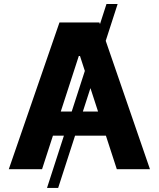

<svg xmlns="http://www.w3.org/2000/svg" viewBox="-20 -839 787 952"><path d="M563.3 -819.3 268.4 92.8H213.1L508 -819.3ZM188.5 0H23.6L274.8 -727.5H472.9L723.6 0H559.2L376.6 -561.3H370.7ZM178.7 -285.9H567.8V-166.2H178.7Z"/></svg>

Font: Inter V
Style: 
Weight: 400
Designer: Rasmus Andersson
Foundry: rsms
Version: Version 4.000;git-a3f224843